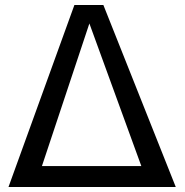

<svg xmlns="http://www.w3.org/2000/svg" viewBox="-20 -749 739 769"><path d="M684 0H14L278 -729H394ZM148 -84H546L338 -655Z"/></svg>

Font: ColatingCofangSans
Style: Regular
Weight: 400
Foundry: GNU
Version: Version 412.227;June 27, 2022;FontCreator 11.0.0.2412 32-bit